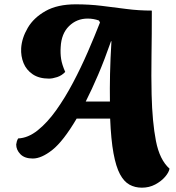

<svg xmlns="http://www.w3.org/2000/svg" viewBox="-20 -709 816 889"><path d="M637 160Q605 160 579.5 146Q554 132 535.5 97.5Q517 63 505.5 0.5Q494 -62 490 -160H335Q273 -55 222.5 -15Q172 25 132 25Q94 25 74.5 5Q55 -15 55 -40Q56 -48 58 -54.5Q60 -61 64 -68Q110 -70 154.5 -105.5Q199 -141 240 -198.5Q281 -256 318 -326Q355 -396 386.5 -468.5Q418 -541 443 -605L438 -614Q413 -623 386 -623Q335 -623 299.5 -588Q264 -553 261 -491Q259 -462 263 -436Q267 -410 282 -376Q266 -359 244.5 -352Q223 -345 207 -345Q161 -345 131.5 -365Q102 -385 89 -417Q76 -449 78 -486Q81 -533 108.5 -580Q136 -627 191 -658Q246 -689 331 -689Q393 -689 450.5 -682Q508 -675 565 -667.5Q622 -660 683 -660Q683 -549 681.5 -451.5Q680 -354 682 -271Q685 -144 702 -56.5Q719 31 765 72Q762 89 744.5 109.5Q727 130 699 145Q671 160 637 160ZM377 -239H489Q488 -297 489.5 -366.5Q491 -436 496 -518H494Q464 -432 434.5 -363Q405 -294 377 -239Z"/></svg>

Font: Sansita Swashed ExtraBold
Style: Regular
Weight: 800
Designer: Pablo Cosgaya
Foundry: Omnibus-Type
Version: Version 1.003; ttfautohint (v1.8.3)